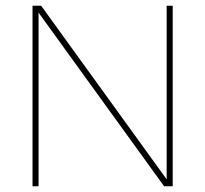

<svg xmlns="http://www.w3.org/2000/svg" viewBox="-20 -647 713 667"><path d="M580 -627V0H550L114 -603V0H93V-627H123L559 -24V-627Z"/></svg>

Font: Blinker Thin
Style: Regular
Weight: 100
Designer: Juergen Huber
Foundry: supertype
Version: Version 1.017;hotconv 1.0.117;makeotfexe 2.5.65602